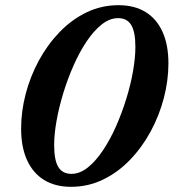

<svg xmlns="http://www.w3.org/2000/svg" viewBox="-20 -708 670 741"><path d="M189 -148.5Q189 -89.5 205.2 -63.2Q221.5 -37 255.5 -37Q288 -37 318.8 -61.5Q349.5 -86 377.2 -127.5Q405 -169 427.8 -220.5Q450.5 -272 467.5 -327Q484.5 -382 493.5 -433.8Q502.5 -485.5 502.5 -527Q502.5 -585.5 486.2 -611.8Q470 -638 436 -638Q403.5 -638 372.8 -613.8Q342 -589.5 314.2 -548Q286.5 -506.5 263.8 -455Q241 -403.5 224.2 -348.5Q207.5 -293.5 198.2 -241.5Q189 -189.5 189 -148.5ZM437.5 -688Q498.5 -688 541.5 -661.8Q584.5 -635.5 607.2 -585.2Q630 -535 630 -463.5Q630 -397 612.2 -329.2Q594.5 -261.5 561.2 -200.2Q528 -139 481.5 -90.8Q435 -42.5 377.5 -14.8Q320 13 254 13Q193.5 13 150.5 -13.2Q107.5 -39.5 84.5 -89.8Q61.5 -140 61.5 -212Q61.5 -278 79.2 -345.8Q97 -413.5 130.2 -474.8Q163.5 -536 210 -584.2Q256.5 -632.5 314 -660.2Q371.5 -688 437.5 -688Z"/></svg>

Font: Newsreader 24pt
Style: Bold Italic
Weight: 700
Italic angle: -17°
Designer: Hugues Gentile
Foundry: Production Type
Version: Version 1.003